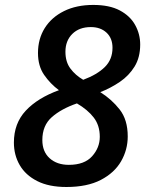

<svg xmlns="http://www.w3.org/2000/svg" viewBox="-20 -745 591 775"><path d="M248 9.8Q177.2 9.8 130.1 -14.2Q83 -38.1 59.6 -78.6Q36.1 -119.1 36.1 -169.4Q36.1 -247.1 84 -298.3Q131.8 -349.6 217.8 -380.9Q183.1 -406.7 158.2 -442.6Q133.3 -478.5 133.3 -531.2Q133.3 -587.9 160.6 -631.6Q188 -675.3 238.3 -700.2Q288.6 -725.1 356.4 -725.1Q421.9 -725.1 463.6 -702.9Q505.4 -680.7 525.6 -644Q545.9 -607.4 545.9 -565.4Q545.9 -513.2 523.2 -476.3Q500.5 -439.5 463.9 -414.6Q427.2 -389.6 384.8 -373Q430.2 -344.7 462.9 -303.2Q495.6 -261.7 495.6 -194.3Q495.6 -140.6 468.8 -94Q441.9 -47.4 387 -18.8Q332 9.8 248 9.8ZM315.9 -422.9Q372.1 -443.8 403.1 -474.4Q434.1 -504.9 434.1 -552.2Q434.1 -590.8 409.9 -613.3Q385.7 -635.7 346.7 -635.7Q299.8 -635.7 272 -608.2Q244.1 -580.6 244.1 -536.1Q244.1 -495.1 264.2 -468.3Q284.2 -441.4 315.9 -422.9ZM257.8 -79.6Q320.8 -79.6 351.8 -114.3Q382.8 -148.9 382.8 -192.9Q382.8 -238.8 358.4 -270.5Q334 -302.2 290.5 -327.6Q227.1 -305.7 189 -272Q150.9 -238.3 150.9 -179.7Q150.9 -132.8 180.4 -106.2Q210 -79.6 257.8 -79.6Z"/></svg>

Font: Open Sans SemiBold
Style: Italic
Weight: 600
Italic angle: -12°
Designer: Monotype Design Team
Foundry: Monotype Imaging Inc.
Version: Version 3.003; ttfautohint (v1.8.4)